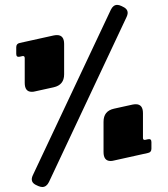

<svg xmlns="http://www.w3.org/2000/svg" viewBox="-20 -769 686 785"><path d="M446.3 -324.7C417.5 -318.4 403.3 -300.8 403.3 -271V-147.5C403.3 -123.5 412.6 -110.8 432.1 -110.8C436.5 -110.8 440.9 -111.3 446.3 -112.8L585 -143.6C594.7 -145.5 599.1 -151.4 599.1 -161.1V-188C599.1 -197.8 594.7 -201.7 585 -199.7L574.2 -197.3C567.9 -195.8 564.5 -198.7 564.5 -205.1V-306.6C564.5 -330.6 554.7 -342.8 535.2 -342.8C531.2 -342.8 526.4 -342.3 521.5 -341.3ZM199.2 -412.1C228 -418.5 242.2 -436 242.2 -465.3V-589.4C242.2 -613.3 232.4 -625.5 212.9 -625.5C209 -625.5 204.1 -625 199.2 -624L60.5 -593.3C50.8 -591.3 46.4 -585.4 46.4 -575.7V-548.8C46.4 -539.1 50.8 -535.2 60.5 -537.1L71.3 -539.6C77.6 -541 81.1 -538.1 81.1 -531.7V-430.2C81.1 -406.2 90.3 -393.6 109.9 -393.6C114.3 -393.6 118.7 -394 124 -395.5ZM433.1 -729C439.5 -742.2 448.2 -749 459 -749C464.4 -749 469.7 -747.6 476.1 -744.6L481.9 -741.7C501.5 -732.9 506.8 -719.2 497.6 -699.7L180.2 -24.9C173.8 -11.7 164.6 -4.4 152.8 -4.4C147.9 -4.4 142.6 -5.9 136.7 -8.3L130.4 -11.2C110.4 -19.5 105 -33.2 114.3 -52.7Z"/></svg>

Font: QTS-Omar 
Style: Regular
Weight: 400
Designer: Mohammed Abd El khaliq
Foundry: QafType Studio
Version: Version 1.001